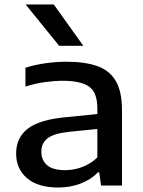

<svg xmlns="http://www.w3.org/2000/svg" viewBox="-20 -828 640 857"><path d="M241 9Q149 9 100.5 -32.8Q52 -74.5 52 -142.5Q52 -214.5 105.5 -254.8Q159 -295 279.5 -305.5L414.5 -319V-344Q414.5 -416.5 376.8 -442Q339 -467.5 260 -467.5Q225 -467.5 180.5 -461.5Q136 -455.5 93.5 -441.5V-525.5Q134.5 -539 183.8 -545.8Q233 -552.5 276 -552.5Q359.5 -552.5 414.8 -532.8Q470 -513 497.2 -465.8Q524.5 -418.5 524.5 -336.5V0H431L423 -58.5H417Q386.5 -26.5 340 -8.8Q293.5 9 241 9ZM164.5 -151.5Q164.5 -113 190.2 -90.8Q216 -68.5 271 -68.5Q309.5 -68.5 347 -82.5Q384.5 -96.5 414.5 -125V-252.5L288 -239.5Q220.5 -232.5 192.5 -210.8Q164.5 -189 164.5 -151.5ZM244 -623.5 94.5 -808H220L352 -623.5Z"/></svg>

Font: Encode Sans Exp Md
Style: Regular
Weight: 500
Width: 7
Designer: Multiple Designers
Foundry: Impallari Type
Version: Version 3.002; ttfautohint (v1.8.3) -l 8 -r 50 -G 200 -x 14 